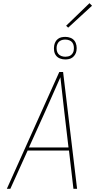

<svg xmlns="http://www.w3.org/2000/svg" viewBox="-20 -1188 640 1208"><path d="M23 0 353 -735H377L465 0H442L414 -241H154L45 0ZM162 -260H411L384 -490Q378 -543 372 -596Q366 -649 360 -702Q337 -649 313 -596Q289 -543 266 -490ZM391 -814Q373 -814 357.5 -820Q342 -826 332.5 -838.5Q323 -851 320.5 -868Q318 -885 321 -902Q323 -914 329 -925Q335 -936 345 -943.5Q355 -951 367 -953.5Q379 -956 391 -956Q408 -956 423.5 -950Q439 -944 448.5 -931.5Q458 -919 461 -902Q464 -885 461 -868Q459 -856 452.5 -845Q446 -834 436 -826.5Q426 -819 414 -816.5Q402 -814 391 -814ZM391 -831Q399 -831 408.5 -833Q418 -835 425.5 -840.5Q433 -846 438 -854.5Q443 -863 444 -872Q446 -885 444 -898Q442 -911 435 -920.5Q428 -930 416 -934.5Q404 -939 391 -939Q382 -939 373 -937Q364 -935 356 -929.5Q348 -924 343.5 -915.5Q339 -907 337 -898Q335 -885 337 -872Q339 -859 346.5 -849.5Q354 -840 366 -835.5Q378 -831 391 -831ZM409 -1014 396 -1026 543 -1168 559 -1152Z"/></svg>

Font: Iosevka SS04 Th Ex Obl
Style: Regular
Weight: 100
Width: 7
Italic angle: -9°
Monospace: yes
Designer: Belleve Invis
Foundry: Belleve Invis
Version: Version 19.0.0; ttfautohint (v1.8.4)